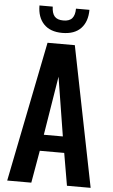

<svg xmlns="http://www.w3.org/2000/svg" viewBox="-65 -1062 652 1105"><g transform="rotate(5 261.0 -510.0)"><path d="M261.2 -874Q191.4 -874 154.3 -913.1Q117.2 -952.1 117.2 -1020H193.8Q194.8 -982.4 210.4 -964.1Q226.1 -945.8 261.2 -945.8Q296.9 -945.8 312.5 -964.6Q328.1 -983.4 328.1 -1020H405.8Q405.8 -951.7 368.9 -912.8Q332 -874 261.2 -874ZM20 0 182.1 -810.1H339.8L502 0H365.2L333 -187H191.9L159.2 0ZM207 -280.8H316.9L262.2 -621.1Z"/></g></svg>

Font: Oswald Medium
Style: Regular
Weight: 500
Designer: Vernon Adams
Foundry: Vernon Adams
Version: Version 4.103